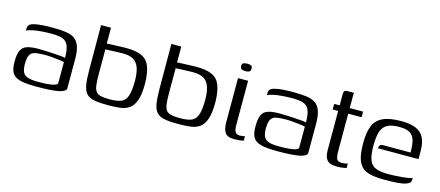

<svg xmlns="http://www.w3.org/2000/svg" viewBox="-42 -896 2953 1290"><g transform="rotate(15 1434.0 -251.0)"><path d="M230 7Q171 7 134 1Q97 -5 77.5 -19.5Q58 -34 50.5 -58Q43 -82 43 -117Q43 -168 55 -195Q67 -222 97 -232Q127 -242 177 -242Q202 -242 231.5 -240.5Q261 -239 288.5 -237.5Q316 -236 336.5 -234Q357 -232 364 -229Q364 -275 356 -302Q348 -329 331.5 -342Q315 -355 290.5 -359Q266 -363 234 -363Q201 -363 167.5 -360.5Q134 -358 106 -352.5Q78 -347 63 -338V-353Q63 -374 75.5 -382.5Q88 -391 104 -394Q123 -399 159.5 -402Q196 -405 236 -404Q287 -404 323.5 -399Q360 -394 384 -377.5Q408 -361 420 -328Q432 -295 432 -238V-32Q426 -12 379 -2.5Q332 7 230 7ZM230 -27Q276 -27 303.5 -30Q331 -33 345.5 -38Q360 -43 364 -51V-200Q355 -203 330.5 -206Q306 -209 279 -211.5Q252 -214 233 -214Q190 -214 163.5 -209Q137 -204 125.5 -184Q114 -164 114 -122Q114 -89 122 -68Q130 -47 154.5 -37Q179 -27 230 -27Z M723 3Q667 3 630.5 -3.5Q594 -10 575 -30Q556 -50 549 -89Q542 -128 542 -193L541 -505H610V-395Q613 -395 629 -396Q645 -397 667 -397.5Q689 -398 710 -399Q731 -400 745 -400Q815 -400 854.5 -381Q894 -362 910.5 -318Q927 -274 928 -200Q928 -127 913.5 -85.5Q899 -44 872.5 -25Q846 -6 808 -1.5Q770 3 723 3ZM724 -38Q776 -38 804.5 -49.5Q833 -61 845.5 -96.5Q858 -132 858 -203Q857 -261 844.5 -294.5Q832 -328 805 -343.5Q778 -359 734 -359Q720 -359 701 -358.5Q682 -358 662.5 -357Q643 -356 628.5 -355.5Q614 -355 611 -355V-185Q611 -137 614.5 -108Q618 -79 629 -64Q640 -49 663 -43.5Q686 -38 724 -38Z M1212 3Q1156 3 1119.5 -3.5Q1083 -10 1064 -30Q1045 -50 1038 -89Q1031 -128 1031 -193L1030 -505H1099V-395Q1102 -395 1118 -396Q1134 -397 1156 -397.5Q1178 -398 1199 -399Q1220 -400 1234 -400Q1304 -400 1343.5 -381Q1383 -362 1399.5 -318Q1416 -274 1417 -200Q1417 -127 1402.5 -85.5Q1388 -44 1361.5 -25Q1335 -6 1297 -1.5Q1259 3 1212 3ZM1213 -38Q1265 -38 1293.5 -49.5Q1322 -61 1334.5 -96.5Q1347 -132 1347 -203Q1346 -261 1333.5 -294.5Q1321 -328 1294 -343.5Q1267 -359 1223 -359Q1209 -359 1190 -358.5Q1171 -358 1151.5 -357Q1132 -356 1117.5 -355.5Q1103 -355 1100 -355V-185Q1100 -137 1103.5 -108Q1107 -79 1118 -64Q1129 -49 1152 -43.5Q1175 -38 1213 -38Z M1601 4Q1554 4 1538 -21Q1522 -46 1522 -94V-399H1592V-98Q1592 -57 1601 -43Q1610 -29 1633 -29Q1641 -29 1653 -31Q1665 -33 1668 -34V-3Q1665 -2 1656.5 -0.5Q1648 1 1634.5 2.5Q1621 4 1601 4ZM1558 -457Q1541 -457 1531 -462Q1521 -467 1521 -483Q1521 -499 1530.5 -504Q1540 -509 1557 -509Q1576 -509 1585 -504Q1594 -499 1593 -483Q1593 -467 1584 -462Q1575 -457 1558 -457Z M1906 7Q1847 7 1810 1Q1773 -5 1753.5 -19.5Q1734 -34 1726.5 -58Q1719 -82 1719 -117Q1719 -168 1731 -195Q1743 -222 1773 -232Q1803 -242 1853 -242Q1878 -242 1907.5 -240.5Q1937 -239 1964.5 -237.5Q1992 -236 2012.5 -234Q2033 -232 2040 -229Q2040 -275 2032 -302Q2024 -329 2007.5 -342Q1991 -355 1966.5 -359Q1942 -363 1910 -363Q1877 -363 1843.5 -360.5Q1810 -358 1782 -352.5Q1754 -347 1739 -338V-353Q1739 -374 1751.5 -382.5Q1764 -391 1780 -394Q1799 -399 1835.5 -402Q1872 -405 1912 -404Q1963 -404 1999.5 -399Q2036 -394 2060 -377.5Q2084 -361 2096 -328Q2108 -295 2108 -238V-32Q2102 -12 2055 -2.5Q2008 7 1906 7ZM1906 -27Q1952 -27 1979.5 -30Q2007 -33 2021.5 -38Q2036 -43 2040 -51V-200Q2031 -203 2006.5 -206Q1982 -209 1955 -211.5Q1928 -214 1909 -214Q1866 -214 1839.5 -209Q1813 -204 1801.5 -184Q1790 -164 1790 -122Q1790 -89 1798 -68Q1806 -47 1830.5 -37Q1855 -27 1906 -27Z M2319 3Q2285 3 2266 -5.5Q2247 -14 2238 -35Q2229 -56 2229 -92V-360H2191V-399H2229V-471Q2229 -486 2231.5 -493.5Q2234 -501 2240 -503Q2246 -505 2257 -505H2300Q2300 -503 2299.5 -496.5Q2299 -490 2299 -478V-399H2392V-360H2299V-100Q2299 -61 2307 -45Q2315 -29 2343 -29Q2354 -29 2366 -31Q2378 -33 2383 -35V-4Q2377 -3 2360 0Q2343 3 2319 3Z M2652 6Q2594 6 2554.5 -2Q2515 -10 2491.5 -32Q2468 -54 2457.5 -93.5Q2447 -133 2447 -196Q2447 -268 2465 -314Q2483 -360 2529 -382Q2575 -404 2658 -404Q2722 -404 2760.5 -387Q2799 -370 2816.5 -335Q2834 -300 2834 -244V-187H2552Q2552 -199 2558 -207.5Q2564 -216 2580 -216H2771L2770 -245Q2769 -307 2743.5 -335Q2718 -363 2655 -363Q2602 -363 2572 -347Q2542 -331 2530 -295Q2518 -259 2518 -197Q2518 -131 2531.5 -96.5Q2545 -62 2577 -49.5Q2609 -37 2664 -37Q2683 -37 2707.5 -38.5Q2732 -40 2757 -42Q2782 -44 2801.5 -47.5Q2821 -51 2829 -55V-43Q2829 -33 2823.5 -24Q2818 -15 2801 -9Q2779 0 2741.5 3Q2704 6 2652 6Z"/></g></svg>

Font: Genos
Style: Regular
Weight: 400
Designer: Robert E. Leuschke
Foundry: Robert E. Leuschke
Version: Version 1.010